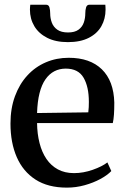

<svg xmlns="http://www.w3.org/2000/svg" viewBox="-20 -804 542 834"><path d="M270.5 11Q188.5 11 134.2 -24Q80 -59 52.8 -121.5Q25.5 -184 25.5 -267Q25.5 -333 45 -386Q64.5 -439 98.8 -476.2Q133 -513.5 179 -533.2Q225 -553 278.5 -553Q371 -553 422.5 -502.8Q474 -452.5 476.5 -358.5Q476.5 -328 475 -306.5Q473.5 -285 470 -269.5H141Q141.5 -222.5 151.8 -182.5Q162 -142.5 181.8 -113.5Q201.5 -84.5 231.5 -68.2Q261.5 -52 301.5 -52Q342 -52 383 -66.5Q424 -81 446.5 -98.5L463.5 -61Q446.5 -43 416 -26.5Q385.5 -10 347.8 0.5Q310 11 270.5 11ZM141 -313 363.5 -316Q365 -326.5 365.5 -338.8Q366 -351 366 -361.5Q366 -427 343 -466.5Q320 -506 265.5 -506Q238.5 -506 216.2 -494.5Q194 -483 177.5 -459.5Q161 -436 151.8 -399.5Q142.5 -363 141 -313ZM180 -783.5Q191.5 -783.5 194.8 -772Q198 -760.5 198 -746Q198 -725 205 -706Q212 -687 229 -675Q246 -663 275.5 -663Q304.5 -663 321 -675Q337.5 -687 344 -706Q350.5 -725 350.5 -746Q350.5 -760.5 354 -772Q357.5 -783.5 368.5 -783.5H437.5Q438 -778.5 438.2 -773Q438.5 -767.5 438.5 -762.5Q438.5 -722.5 420.5 -690.5Q402.5 -658.5 366 -639.8Q329.5 -621 275 -621Q221.5 -621 184.8 -639.8Q148 -658.5 129 -690.5Q110 -722.5 110 -762.5Q110 -767.5 110.5 -773Q111 -778.5 111.5 -783.5Z"/></svg>

Font: Merriweather 60pt Medium
Style: Regular
Weight: 500
Version: Version 2.100